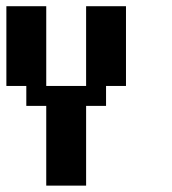

<svg xmlns="http://www.w3.org/2000/svg" viewBox="-20 -582 540 602"><path d="M250 0V-250H312.5V-312.5H375V-562.5H250V-312.5H125V-562.5H0V-312.5H62.5V-250H125V0Z"/></svg>

Font: Chicago Kare
Style: Regular
Weight: 400
Designer: Duane King
Version: Version 1.001;hotconv 1.0.109;makeotfexe 2.5.65596